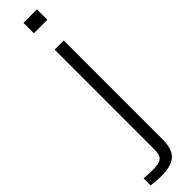

<svg xmlns="http://www.w3.org/2000/svg" viewBox="-408 -766 936 936"><g transform="rotate(-45 59.5 -298.0)"><path d="M62 -728V-800H155V-728ZM-60 199V150Q-34 153 7 153Q46 153 61.5 139.5Q77 126 77 92V-600H140V86Q139 149 109 176.5Q79 204 8 204Q-5 204 -25.5 202.5Q-46 201 -60 199Z"/></g></svg>

Font: Big Shoulders Text Light
Style: Regular
Weight: 300
Designer: Patric King
Foundry: XO Type Co
Version: Version 1.000; ttfautohint (v1.8.2)